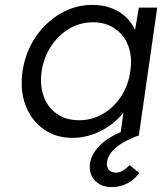

<svg xmlns="http://www.w3.org/2000/svg" viewBox="-20 -553 662 784"><path d="M276 10Q208 10 158 -25.5Q108 -61 84.5 -122.5Q61 -184 72 -262Q84 -341 125.5 -402Q167 -463 227.5 -498Q288 -533 357 -533Q398 -533 431.5 -521Q465 -509 489.5 -487.5Q514 -466 528 -437.5Q542 -409 545 -376L524 -387L547 -522H622L547 0H471L489 -128L511 -141Q500 -111 476 -83.5Q452 -56 420.5 -35Q389 -14 352 -2Q315 10 276 10ZM303 -62Q355 -62 399.5 -87.5Q444 -113 474 -158.5Q504 -204 512 -262Q521 -320 504 -365Q487 -410 449.5 -436Q412 -462 360 -462Q307 -462 263 -436Q219 -410 189 -365Q159 -320 150 -262Q142 -205 158.5 -159.5Q175 -114 212.5 -88Q250 -62 303 -62ZM434 211Q407 211 385.5 198.5Q364 186 354 164.5Q344 143 347 116Q351 91 364.5 69.5Q378 48 400 29.5Q422 11 453 -4.5Q484 -20 523 -33L547 0Q512 12 483 29Q454 46 437 66Q420 86 417 108Q414 127 424 139.5Q434 152 453 152Q467 152 480.5 144.5Q494 137 509 121L548 153Q537 170 520 183Q503 196 482 203.5Q461 211 434 211Z"/></svg>

Font: Lexend Light
Style: Italic
Weight: 300
Italic angle: -8.13011°
Designer: Bonnie Shaver-Troup, Thomas Jockin
Foundry: Lexend
Version: Version 1.007